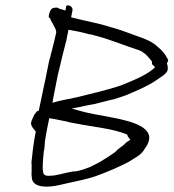

<svg xmlns="http://www.w3.org/2000/svg" viewBox="-20 -685 642 710"><path d="M161 -630C160 -626 160 -624 161 -620L167 -616L166 -615C171 -601 185 -586 188 -567V-565C183 -544 179 -524 173 -503C172 -495 168 -487 167 -479V-478C162 -463 159 -448 156 -432C151 -407 146 -381 140 -355C135 -329 129 -303 124 -279V-276C120 -275 119 -274 116 -273C113 -269 111 -265 107 -261C104 -255 96 -238 95 -232C93 -219 105 -208 112 -199V-197C109 -181 106 -165 104 -149C102 -135 100 -121 99 -108C98 -96 95 -84 97 -76V-75V-53V-52C96 -41 97 -34 98 -25C103 9 154 10 201 -1C246 -12 295 -20 335 -34C374 -48 419 -67 455 -86C478 -101 502 -111 514 -133L522 -145C544 -182 526 -202 503 -217C443 -251 343 -254 265 -278L245 -284L278 -290C294 -294 311 -297 328 -300C350 -305 377 -313 401 -318C418 -324 438 -329 451 -335C489 -351 527 -367 559 -389C575 -401 595 -410 600 -426C601 -434 600 -446 597 -450L598 -452C600 -455 601 -459 602 -463C592 -483 583 -496 563 -512C542 -532 515 -542 483 -553C460 -561 420 -577 392 -584H391C343 -600 296 -607 243 -621L248 -647C250 -656 241 -665 232 -665C230 -665 227 -665 225 -663L222 -646C212 -650 201 -651 191 -657C188 -657 184 -657 181 -656H180C171 -656 164 -646 161 -630ZM153 -202C155 -214 158 -228 161 -242L162 -248L185 -244C194 -242 201 -241 210 -239L225 -236C234 -233 244 -231 257 -229C321 -216 396 -210 449 -188L451 -187V-185C452 -180 458 -174 462 -168L448 -159L435 -147C429 -142 422 -138 415 -132C408 -123 396 -116 386 -109C373 -101 354 -88 338 -80L312 -67C294 -61 273 -51 251 -51C243 -49 232 -48 225 -46L200 -40C188 -37 175 -35 162 -35H160C160 -35 143 -33 140 -46C135 -68 140 -99 142 -127L143 -128C145 -139 145 -150 146 -161C148 -174 150 -187 153 -202ZM174 -305 177 -323 183 -353C186 -370 190 -387 193 -404V-405C195 -413 197 -420 199 -429C207 -465 216 -500 225 -534C227 -546 230 -557 232 -569L233 -575C260 -570 285 -566 310 -558H316C321 -556 331 -554 341 -551C393 -537 447 -514 495 -499H496V-498C500 -496 504 -496 508 -492C522 -483 531 -471 541 -459V-458L542 -457V-448C544 -445 551 -441 553 -436L549 -432C516 -404 471 -387 432 -371C406 -361 372 -353 344 -345L331 -342C309 -336 286 -331 263 -325C230 -318 204 -314 174 -305ZM502 -217H503ZM559 -389Z"/></svg>

Font: Scribbler
Style: LtIta
Weight: 300
Designer: Mew Too
Foundry: Cannot Into Space Fonts
Version: Version 1.001